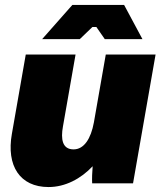

<svg xmlns="http://www.w3.org/2000/svg" viewBox="-20 -740 648 775"><path d="M176 15C243 15 306 -18 354 -69C352 -46 351 -18 352 0H517L608 -520H407L359 -246C347 -180 319 -137 277 -137C231 -137 225 -179 234 -229L285 -520H84L28 -200C5 -71 60 15 176 15ZM555 -582 481 -720H272L150 -582H302L353 -631H369L403 -582Z"/></svg>

Font: Fixel Text 20240404 Black
Style: Italic
Weight: 900
Width: 4
Italic angle: -10°
Designer: AlfaBravo + MacPaw
Foundry: Kyrylo Tkachov, Marchela Mozhyna, Serhii Makarenko, Maria Weinstein, Zakhar Kryvoshyya
Version: Version 1.211;Glyphs 3.2 (3225)